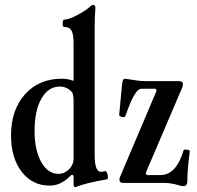

<svg xmlns="http://www.w3.org/2000/svg" viewBox="-20 -746 804 783"><path d="M289 17Q283 17 281.5 14Q280 11 280 -1Q280 -4 280 -6V-22Q280 -33 275 -33Q270 -33 264 -26Q227 11 183 11Q112 11 68.5 -45.5Q25 -102 25 -194Q25 -298 82 -361.5Q139 -425 232 -425Q258 -425 280 -416V-570Q280 -605 272 -620.5Q264 -636 242 -636Q235 -636 235.5 -651Q236 -666 242 -666Q261 -666 297 -685.5Q333 -705 346 -718Q354 -726 359 -726Q369 -726 369 -714Q366 -674 366 -633V-114Q366 -45 392 -45Q394 -45 409 -48Q413 -49 416.5 -41Q420 -33 420 -25Q420 -17 418 -15Q325 1 289 17ZM728 13Q718 13 692 5Q668 0 656 0H481Q467 0 467 -14Q467 -20 471 -28L619 -377L614 -384H558Q542 -384 529 -360Q516 -343 491 -272Q490 -269 483.5 -268.5Q477 -268 471.5 -271Q466 -274 466 -277L478 -404Q480 -425 490 -425Q549 -415 572 -415H710Q726 -415 726 -403Q726 -399 724 -391L574 -40L579 -32H634Q699 -32 729 -134Q731 -136 737 -136Q743 -136 749 -134Q755 -132 754 -129Q744 -55 744 -7Q744 13 728 13ZM219 -37Q243 -37 263 -57Q280 -76 280 -97V-334Q280 -365 272 -372Q252 -393 224 -393Q177 -393 149 -344Q121 -295 121 -212Q121 -134 148 -85.5Q175 -37 219 -37Z"/></svg>

Font: Junicode Cond Medium
Style: Regular
Weight: 500
Width: 3
Designer: Peter S. Baker
Version: Version 2.201